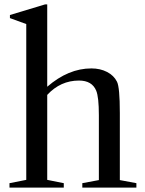

<svg xmlns="http://www.w3.org/2000/svg" viewBox="-20 -850 659 870"><path d="M194 -35 269 -20V0H23V-20L99 -35V-741L25 -768V-782L184 -830H194V-457Q290 -540 394 -540Q434 -540 465 -524Q496 -508 510 -480Q523 -455 523 -338V-34L598 -20V0H353V-20L428 -34V-328Q428 -410 416 -439Q397 -485 338 -485Q254 -485 194 -420Z"/></svg>

Font: Libre Caslon Text
Style: Regular
Weight: 400
Designer: Pablo Impallari, Rodrigo Fuenzalida
Foundry: Pablo Impallari, Rodrigo Fuenzalida
Version: Version 1.002